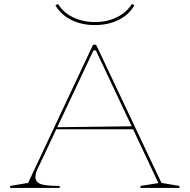

<svg xmlns="http://www.w3.org/2000/svg" viewBox="-20 -929 937 949"><path d="M30 0V-10L119 -25L440 -708H455L778 -25L867 -10V0H674V-10L763 -24L454 -680H442L170 -103Q162 -89 158.5 -76Q155 -63 155 -54Q155 -38 166 -28Q177 -18 203.5 -14Q230 -10 275 -10V0ZM251 -290V-300L642 -305V-290ZM449 -805Q383 -805 331.5 -831Q280 -857 254 -903L267 -909Q284 -881 311.5 -861Q339 -841 374.5 -830.5Q410 -820 449 -820Q489 -820 524 -830.5Q559 -841 586.5 -861Q614 -881 632 -909L644 -903Q619 -857 567 -831Q515 -805 449 -805Z"/></svg>

Font: Kalnia SemiExpanded Thin
Style: Regular
Weight: 250
Width: 6
Designer: Frida Medrano
Foundry: Frida Medrano
Version: Version 1.105